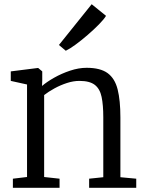

<svg xmlns="http://www.w3.org/2000/svg" viewBox="-20 -889 693 909"><path d="M108 -51V-489L31 -506V-551L158 -567H161L180 -551V-507L179 -482Q201 -501 236.2 -521Q271.5 -541 312 -554.5Q352.5 -568 390 -568Q455 -568 489.5 -542.8Q524 -517.5 537 -465.5Q550 -413.5 550 -333V-50L625 -43V0H402V-43L469 -50V-334Q469 -392 461 -430.2Q453 -468.5 428.8 -487.2Q404.5 -506 356 -506Q327.5 -506 296.8 -496Q266 -486 237.8 -470.5Q209.5 -455 189 -439V-51L262 -43V0H41V-43ZM291 -649 259 -676 414 -869 482 -814Q472.5 -798 448.8 -773.8Q425 -749.5 395.2 -723.8Q365.5 -698 337.8 -677.8Q310 -657.5 292 -649Z"/></svg>

Font: Merriweather Light 18pt Light
Style: Regular
Weight: 300
Version: Version 2.100